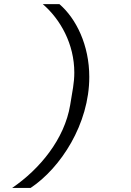

<svg xmlns="http://www.w3.org/2000/svg" viewBox="-20 -780 640 938"><path d="M416.2 -404.1C416.2 -559.3 352.3 -689.3 270.2 -759.9H188.9C275.2 -685.7 343 -565 343 -425.4C343 -402 340.9 -376.8 337 -352.6L322.8 -266.7C295.1 -100.5 174.7 45.8 39.4 138.1H129.6C276.3 40.5 416.2 -174 416.2 -404.1Z"/></svg>

Font: Margiela Mono Italic Text It
Style: Regular
Weight: 400
Designer: Mike Abbink, Paul van der Laan, Pieter van Rosmalen
Foundry: Bold Monday
Version: Version 2.003 2021